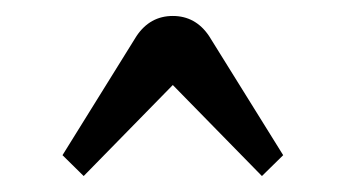

<svg xmlns="http://www.w3.org/2000/svg" viewBox="-20 -902 431 243"><path d="M198.7 -794.4 85.9 -679.2 59.1 -705.6 152.8 -856.4Q169.9 -881.8 198.7 -881.8Q227.5 -881.8 244.6 -856.4L338.4 -705.6L311.5 -679.2Z"/></svg>

Font: Coda
Style: Regular
Weight: 400
Designer: vernon adams
Foundry: vernon adams
Version: Version 2.001; ttfautohint (v0.8) -r 50 -G 200 -x